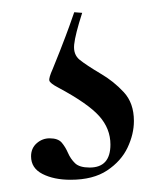

<svg xmlns="http://www.w3.org/2000/svg" viewBox="-20 -19 272 314"><path d="M114.4 2Q103 37.4 101.3 53.8Q99.6 70.2 110.3 78.8Q121 87.4 144.8 101.6Q165.8 113.8 182.4 131.7Q199 149.6 199 178.8Q199 200.4 188.6 222.4Q178.2 244.4 155.3 259.7Q132.4 275 95.4 275Q68.2 275 49.5 265.5Q30.8 256 30.8 236.6Q30.8 223.4 40 215.3Q49.2 207.2 61.2 207.2Q75 207.2 81 214.3Q87 221.4 91.2 231.1Q95.4 240.8 102.7 247.9Q110 255 126.6 255Q160.6 255 160.6 217.4Q160.6 191.4 142.2 170.8Q123.8 150.2 75.2 124.2Q61.8 117.2 60.7 112.8Q59.6 108.4 66.2 93.8Q73.8 75.4 78 64.4Q82.2 53.4 87.3 40.2Q92.4 27 101.4 1Z"/></svg>

Font: Cormorant Infant Light
Style: Regular
Weight: 300
Designer: Christian Thalmann (Catharsis Fonts)
Foundry: Catharsis Fonts
Version: Version 4.001